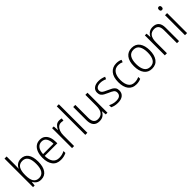

<svg xmlns="http://www.w3.org/2000/svg" viewBox="324 -2183 3616 3616"><g transform="rotate(-45 2132.0 -375.0)"><path d="M136 -536Q136 -512 135 -484.5Q134 -457 133 -438H136Q154 -484 195 -513Q236 -542 296 -542Q389 -542 439.5 -472.5Q490 -403 490 -268Q490 -138 439 -64Q388 10 291 10Q232 10 194.5 -16.5Q157 -43 137 -85H133L123 0H80V-760H136ZM288 -493Q206 -493 171 -435Q136 -377 136 -274V-256Q136 -148 171.5 -93.5Q207 -39 283 -39Q357 -39 395 -97Q433 -155 433 -268Q433 -493 288 -493Z M801 -542Q863 -542 904.5 -510Q946 -478 966.5 -423.5Q987 -369 987 -300V-260H651Q652 -152 695 -95.5Q738 -39 820 -39Q861 -39 894.5 -47.5Q928 -56 966 -75V-24Q932 -7 896.5 1.5Q861 10 817 10Q706 10 650.5 -64Q595 -138 595 -263Q595 -346 618.5 -409Q642 -472 688 -507Q734 -542 801 -542ZM800 -494Q736 -494 697.5 -446.5Q659 -399 653 -306H931Q931 -388 899.5 -441Q868 -494 800 -494Z M1316 -541Q1350 -541 1378 -532L1369 -479Q1356 -483 1342 -485.5Q1328 -488 1313 -488Q1270 -488 1239 -461.5Q1208 -435 1191 -389.5Q1174 -344 1174 -287V0H1119V-532H1164L1171 -430H1174Q1192 -475 1227 -508Q1262 -541 1316 -541Z M1527 0H1472V-760H1527Z M2062 -532V0H2017L2009 -91H2006Q1987 -48 1947.5 -19Q1908 10 1846 10Q1682 10 1682 -180V-532H1738V-187Q1738 -111 1767 -75Q1796 -39 1853 -39Q2006 -39 2006 -241V-532Z M2518 -138Q2518 -68 2470.5 -29Q2423 10 2335 10Q2287 10 2249 0.5Q2211 -9 2184 -23V-79Q2215 -61 2254.5 -50Q2294 -39 2336 -39Q2402 -39 2432.5 -64.5Q2463 -90 2463 -136Q2463 -179 2431.5 -202.5Q2400 -226 2338 -251Q2295 -270 2261.5 -288.5Q2228 -307 2209 -334.5Q2190 -362 2190 -406Q2190 -469 2237 -505.5Q2284 -542 2364 -542Q2406 -542 2442.5 -533Q2479 -524 2510 -510L2489 -464Q2462 -477 2429 -485.5Q2396 -494 2362 -494Q2307 -494 2275.5 -471.5Q2244 -449 2244 -408Q2244 -378 2258.5 -360Q2273 -342 2300.5 -327.5Q2328 -313 2369 -295Q2411 -277 2445 -258Q2479 -239 2498.5 -211Q2518 -183 2518 -138Z M2829 10Q2723 10 2667.5 -61.5Q2612 -133 2612 -262Q2612 -397 2673 -469.5Q2734 -542 2838 -542Q2872 -542 2901.5 -535.5Q2931 -529 2954 -517L2937 -470Q2889 -492 2839 -492Q2757 -492 2713 -432Q2669 -372 2669 -263Q2669 -161 2708 -100.5Q2747 -40 2831 -40Q2864 -40 2893.5 -47Q2923 -54 2949 -65V-15Q2925 -4 2894.5 3Q2864 10 2829 10Z M3458 -267Q3458 -139 3404 -64.5Q3350 10 3245 10Q3144 10 3088.5 -64.5Q3033 -139 3033 -267Q3033 -398 3089 -470Q3145 -542 3248 -542Q3351 -542 3404.5 -467.5Q3458 -393 3458 -267ZM3091 -267Q3091 -160 3128.5 -99.5Q3166 -39 3246 -39Q3326 -39 3363.5 -99Q3401 -159 3401 -267Q3401 -370 3365 -431.5Q3329 -493 3247 -493Q3168 -493 3129.5 -434Q3091 -375 3091 -267Z M3806 -542Q3885 -542 3927 -497Q3969 -452 3969 -356V0H3914V-349Q3914 -423 3884.5 -458Q3855 -493 3798 -493Q3646 -493 3646 -292V0H3590V-532H3635L3642 -440H3646Q3665 -483 3705 -512.5Q3745 -542 3806 -542Z M4156 -730Q4175 -730 4184.5 -718Q4194 -706 4194 -686Q4194 -641 4156 -641Q4118 -641 4118 -686Q4118 -706 4127.5 -718Q4137 -730 4156 -730ZM4183 -532V0H4127V-532Z"/></g></svg>

Font: Noto Sans Myanmar SemiCondensed Light
Style: Regular
Weight: 300
Width: 4
Designer: Monotype Design Team
Foundry: Monotype Imaging Inc.
Version: Version 2.107; ttfautohint (v1.8.4.7-5d5b)